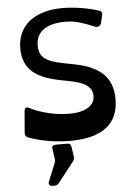

<svg xmlns="http://www.w3.org/2000/svg" viewBox="-72 -931 916 1288"><g transform="rotate(-5 386.5 -287.0)"><path d="M249 56Q245 31 275 31H352Q365 31 370.5 37Q376 43 378 56L388 122Q391 138 378 154L274 287Q262 304 244 304H228Q214 304 207.5 295.5Q201 287 206 275L255 155Q262 140 259 123ZM648 -758Q644 -741 630.5 -735Q617 -729 602 -736Q546 -760 502 -772.5Q458 -785 410 -785Q313 -785 262 -748Q211 -711 211 -642Q211 -614 219 -593Q227 -572 245.5 -556.5Q264 -541 295.5 -529.5Q327 -518 375 -509L446 -495Q578 -469 639 -407.5Q700 -346 700 -240Q700 -113 617.5 -49.5Q535 14 371 14Q342 14 308.5 11.5Q275 9 239 3.5Q203 -2 167 -11Q131 -20 98 -32Q71 -41 73 -65L85 -209Q88 -246 120 -229Q151 -213 185 -201.5Q219 -190 253.5 -182.5Q288 -175 320.5 -171.5Q353 -168 382 -168Q437 -168 471 -179Q505 -190 524 -206.5Q543 -223 549 -240.5Q555 -258 555 -272Q555 -289 549 -305.5Q543 -322 527.5 -336.5Q512 -351 484 -363Q456 -375 412 -384L341 -398Q211 -423 152 -479Q93 -535 93 -633Q93 -690 114 -735.5Q135 -781 174 -812.5Q213 -844 269.5 -861Q326 -878 397 -878Q452 -878 514 -869Q576 -860 636 -841Q649 -839 656 -830.5Q663 -822 660 -810Z"/></g></svg>

Font: OpenDyslexic 3
Style: Regular
Weight: 400
Designer: Abelardo Gonzalez
Version: Version 1.000;PS 001.001;hotconv 1.0.56